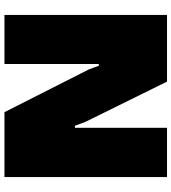

<svg xmlns="http://www.w3.org/2000/svg" viewBox="26 -795 769 861"><g transform="rotate(90 410.5 -364.5)"><path d="M47 0V-729H346L526 -364L544 -316H553V-729H774V0H483L291 -379L275 -423H267V0Z"/></g></svg>

Font: Hubot Sans Condensed ExtraLight Black
Style: Regular
Weight: 900
Version: Version 2.000